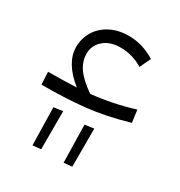

<svg xmlns="http://www.w3.org/2000/svg" viewBox="-147 -465 757 808"><g transform="rotate(30 232.0 -61.0)"><path d="M441 -51Q334 -20 242 -10Q150 0 31 0L28 -61Q99 -61 166 -64Q78 -134 78 -211Q78 -251 98 -285.5Q118 -320 157 -341Q196 -362 249 -362Q314 -362 376 -324L351 -271Q300 -302 242 -302Q191 -302 160.5 -275Q130 -248 130 -209Q130 -171 153 -138Q176 -105 228 -69Q333 -80 433 -111ZM276 238 272 55 316 49V234ZM126 240 122 57 166 51V236Z"/></g></svg>

Font: FiraGO Light
Style: Italic
Weight: 300
Italic angle: -8°
Designer: bBox Type GmbH
Foundry: bBox Type GmbH
Version: Version 1.001